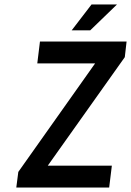

<svg xmlns="http://www.w3.org/2000/svg" viewBox="-20 -840 587 860"><path d="M53 0H469L481 -98H194L539 -584L547 -654H159L147 -556H406L62 -70ZM504 -820H390L301 -704H384Z"/></svg>

Font: Falling Sky
Style: CondObl
Weight: 400
Designer: Paul D. Hunt
Foundry: Adobe Systems Incorporated
Version: Version 1.02